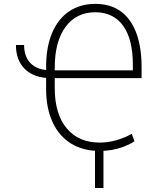

<svg xmlns="http://www.w3.org/2000/svg" viewBox="-20 -757 808 976"><path d="M61 -528.3H102.5Q102.5 -466.8 137.9 -433.1Q173.3 -399.4 238.8 -399.9V-359.9Q155.3 -359.9 108.2 -404.5Q61 -449.2 61 -528.3ZM486.8 10.3Q401.9 10.3 340.8 -27.6Q279.8 -65.4 247.1 -136.5Q214.4 -207.5 214.4 -305.2V-417Q214.4 -516.6 244.4 -588.4Q274.4 -660.2 330.6 -698.7Q386.7 -737.3 464.4 -737.3Q540.5 -737.3 592.8 -700Q645 -662.6 672.4 -590.6Q699.7 -518.6 699.7 -415V-359.9H248V-399.4H655.3V-427.2Q655.3 -557.1 606.2 -625.7Q557.1 -694.3 463.9 -694.8Q367.7 -694.3 313.2 -620.4Q258.8 -546.4 258.3 -415.5V-307.1Q258.8 -176.3 319.8 -103.8Q380.9 -31.2 489.7 -32.2Q529.8 -32.7 570.3 -43.9Q610.8 -55.2 649.9 -76.7L663.6 -38.6Q638.2 -22.5 609.4 -11.5Q580.6 -0.5 549.8 4.9Q519 10.3 486.8 10.3ZM505.9 -21V198.7H462.9V-21Z"/></svg>

Font: Inter Tight ExtraLight
Style: Regular
Weight: 250
Designer: Rasmus Andersson
Foundry: rsms
Version: Version 3.004